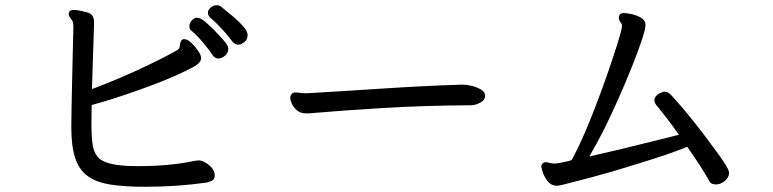

<svg xmlns="http://www.w3.org/2000/svg" viewBox="-20 -717 2960 735"><path d="M892 -546Q878 -546 868 -560Q857 -576 832 -603.5Q807 -631 784 -650Q776 -658 776 -668.5Q776 -679 786.5 -688Q797 -697 808.5 -697Q820 -697 827 -691Q876 -652 897 -631Q918 -610 923 -599.5Q928 -589 928 -584Q928 -565 915 -555.5Q902 -546 892 -546ZM686 -567Q698 -567 713 -552.5Q728 -538 739 -521.5Q750 -505 750 -495Q750 -477 721 -461Q619 -406 419 -341Q369 -325 331 -315Q331 -298 330.5 -280Q330 -262 330 -230.5Q330 -199 334 -167.5Q338 -136 353 -117.5Q368 -99 404.5 -90Q441 -81 508 -81Q625 -81 714 -99Q718 -100 726.5 -101.5Q735 -103 740 -103Q753 -103 767 -94.5Q781 -86 791.5 -73.5Q802 -61 802 -45.5Q802 -30 789 -24Q777 -19 770 -18Q657 -2 535 -2Q457 -2 402.5 -10.5Q348 -19 315 -43.5Q282 -68 267.5 -113Q253 -158 253 -229Q253 -267 256 -406Q259 -545 260 -575Q261 -605 261 -611Q261 -629 258 -635Q255 -641 249 -648.5Q243 -656 243 -662.5Q243 -669 245 -672Q250 -679 262 -679Q274 -679 287 -676Q300 -673 313 -670Q330 -665 335 -655Q340 -645 340 -634V-623Q340 -617 338.5 -578Q337 -539 335.5 -484.5Q334 -430 332 -376Q437 -415 550 -469Q609 -497 658 -525Q666 -529 667.5 -536.5Q669 -544 670 -552Q672 -563 681 -567H682ZM854 -530Q854 -514 841 -503.5Q828 -493 816 -493Q802 -493 794 -506Q781 -526 756.5 -555Q732 -584 712 -600Q705 -606 705 -617Q705 -628 714 -638.5Q723 -649 735 -649Q747 -649 765 -634Q783 -619 801.5 -600Q820 -581 834 -565Q848 -549 850 -543Q854 -538 854 -530Z M1750 -393Q1763 -393 1782.5 -389Q1802 -385 1818 -376Q1837 -367 1837 -350.5Q1837 -334 1818.5 -324Q1800 -314 1781 -314Q1601 -313 1445.5 -303.5Q1290 -294 1174 -284Q1167 -283 1162 -283H1152Q1129 -283 1115.5 -295.5Q1102 -308 1096.5 -321.5Q1091 -335 1091 -342.5Q1091 -350 1096 -356.5Q1101 -363 1110 -363Q1119 -363 1129.5 -361.5Q1140 -360 1150 -360H1154Q1294 -368 1444.5 -378Q1595 -388 1747 -393Q1748 -393 1750 -393Z M2771 -56Q2771 -38 2755 -24.5Q2739 -11 2721 -11Q2703 -11 2697 -21Q2669 -72 2611 -155Q2539 -126 2434 -94L2326 -61Q2247 -38 2151 -14Q2121 -6 2113 -6Q2090 -6 2076.5 -23.5Q2063 -41 2057.5 -58.5Q2052 -76 2052 -78Q2052 -89 2061 -94Q2066 -98 2082 -94Q2088 -93 2091.5 -92Q2095 -91 2103 -91Q2117 -91 2155 -100Q2166 -103 2168 -104Q2220 -196 2295 -405Q2333 -512 2353 -581Q2361 -610 2361 -616Q2361 -622 2360 -625Q2357 -630 2353 -635.5Q2349 -641 2349 -649Q2349 -667 2369 -667Q2376 -667 2395 -663.5Q2414 -660 2432.5 -650Q2451 -640 2451 -621Q2451 -593 2402 -469Q2351 -340 2291 -219Q2263 -164 2236 -118Q2298 -132 2361 -147L2579 -201Q2557 -233 2534.5 -262Q2512 -291 2498 -308Q2485 -321 2485 -334Q2485 -347 2503 -359L2513 -363Q2519 -366 2524 -366Q2534 -366 2543 -359Q2549 -354 2568 -332.5Q2587 -311 2613 -279.5Q2639 -248 2666 -213Q2731 -128 2756 -89Q2771 -65 2771 -56Z"/></svg>

Font: Moon Stars Kai
Style: Bold
Weight: 700
Designer: GuiWonder
Version: Version 1.101